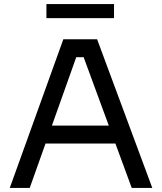

<svg xmlns="http://www.w3.org/2000/svg" viewBox="-20 -923 796 943"><path d="M126 0H28L291 -730H457L728 0H627L382 -666L430 -642H312L363 -666ZM566 -218H185L218 -306H533ZM540 -834H208V-903H540Z"/></svg>

Font: Sora Variable
Style: Regular
Weight: 400
Designer: Jonathan Barnbrook, Julián Moncada
Foundry: Barnbrook Fonts
Version: Version 2.000